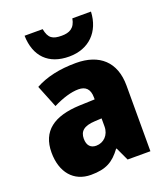

<svg xmlns="http://www.w3.org/2000/svg" viewBox="-145 -887 865 997"><g transform="rotate(-20 288.0 -388.5)"><path d="M475 -787H372C363 -735 332 -721 290 -721C240 -721 218 -734 208 -787H108C111 -672 176 -606 290 -606C399 -606 470 -677 475 -787ZM310 -563C219 -563 144 -546 84 -513L134 -389C186 -415 235 -430 275 -430C314 -430 337 -410 337 -362V-352L252 -349C109 -343 32 -287 32 -169C32 -59 91 10 186 10C270 10 311 -15 354 -73H357L391 0H517V-363C517 -494 439 -563 310 -563ZM299 -245 337 -247V-202C337 -155 304 -123 263 -123C233 -123 214 -141 214 -179C214 -220 238 -242 299 -245Z"/></g></svg>

Font: Noto Sans Khmer SemiCondensed Black
Style: Regular
Weight: 900
Width: 4
Designer: Danh Hong and the Monotype Design Team
Foundry: Monotype Imaging Inc.
Version: Version 2.004